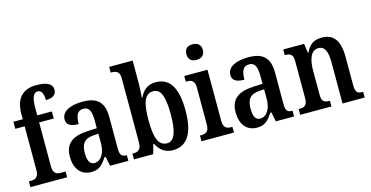

<svg xmlns="http://www.w3.org/2000/svg" viewBox="-78 -1142 2944 1524"><g transform="rotate(-15 1394.0 -380.0)"><path d="M18 0H320V-47H282C250 -47 218 -55 218 -116V-478H338V-536H218V-593C218 -679 233 -719 271 -719C307 -719 316 -672 316 -635C380 -635 403 -663 403 -698C403 -736 375 -770 272 -770C155 -770 99 -701 99 -580V-536H22V-478H99V-116C99 -55 64 -47 35 -47H18Z M517 10C585 10 611 -23 649 -78H657L673 0H823V-47H820C781 -47 767 -63 767 -118V-375C767 -502 708 -548 592 -548C493 -548 419 -515 419 -448C419 -404 452 -384 518 -384C518 -450 533 -492 583 -492C636 -492 648 -448 648 -373V-315L577 -312C447 -307 383 -259 383 -152C383 -41 442 10 517 10ZM559 -53C522 -53 505 -87 505 -147C505 -222 530 -261 606 -267L649 -270V-191C649 -110 614 -53 559 -53Z M1188 10C1301 10 1365 -76 1365 -269C1365 -462 1304 -547 1193 -547C1125 -547 1085 -510 1060 -456H1056C1059 -485 1062 -546 1062 -582V-760H869V-713H874C912 -713 942 -704 942 -646V-118C942 -56 909 -47 875 -47H869V0H1027L1049 -78H1055C1080 -26 1122 10 1188 10ZM1158 -55C1083 -55 1061 -132 1061 -270C1061 -411 1084 -483 1157 -483C1219 -483 1244 -414 1244 -271C1244 -132 1219 -55 1158 -55Z M1554 -634C1591 -634 1622 -652 1622 -698C1622 -745 1591 -762 1554 -762C1515 -762 1487 -745 1487 -698C1487 -652 1515 -634 1554 -634ZM1424 0H1691V-47H1681C1643 -47 1617 -59 1617 -120V-536H1426V-489H1437C1473 -489 1499 -477 1499 -420V-117C1499 -59 1472 -47 1434 -47H1424Z M1879 10C1947 10 1973 -23 2011 -78H2019L2035 0H2185V-47H2182C2143 -47 2129 -63 2129 -118V-375C2129 -502 2070 -548 1954 -548C1855 -548 1781 -515 1781 -448C1781 -404 1814 -384 1880 -384C1880 -450 1895 -492 1945 -492C1998 -492 2010 -448 2010 -373V-315L1939 -312C1809 -307 1745 -259 1745 -152C1745 -41 1804 10 1879 10ZM1921 -53C1884 -53 1867 -87 1867 -147C1867 -222 1892 -261 1968 -267L2011 -270V-191C2011 -110 1976 -53 1921 -53Z M2235 0H2492V-47H2488C2449 -47 2425 -55 2425 -113V-315C2425 -398 2446 -474 2511 -474C2565 -474 2583 -423 2583 -338V0H2765V-47H2761C2722 -47 2702 -56 2702 -118V-352C2702 -489 2651 -548 2559 -548C2493 -548 2454 -521 2426 -459H2422L2411 -536H2239V-489H2244C2281 -489 2307 -480 2307 -422V-118C2307 -56 2280 -47 2241 -47H2235Z"/></g></svg>

Font: Noto Serif Myanmar Condensed SemiBold
Style: Regular
Weight: 600
Width: 3
Designer: Ben Mitchell and the Monotype Design Team
Foundry: Monotype Imaging Inc.
Version: Version 2.106